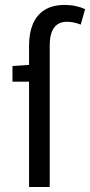

<svg xmlns="http://www.w3.org/2000/svg" viewBox="-20 -744 359 764"><path d="M95.6 0V-562.9Q95.6 -612.5 110.9 -648.7Q126.3 -684.9 157.8 -704.6Q189.2 -724.4 238 -724.4Q260.3 -724.4 281.8 -719.7Q303.3 -715 318.7 -707.7L301.3 -646.2Q272.4 -657.4 246.3 -657.4Q212.2 -657.4 195 -633.5Q177.8 -609.6 177.8 -562.6V0ZM29.6 -419.1V-481.4L99.3 -486.1H161.8V-419.1Z"/></svg>

Font: Source Sans Variable
Style: Regular
Weight: 200
Designer: Paul D. Hunt
Foundry: Adobe Systems Incorporated
Version: Version 3.006;hotconv 1.0.111;makeotfexe 2.5.65597